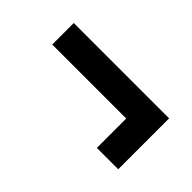

<svg xmlns="http://www.w3.org/2000/svg" viewBox="-26 -530 712 712"><g transform="rotate(45 330.0 -173.5)"><path d="M468 -40H580V-307H80V-194H468Z"/></g></svg>

Font: Mluvka
Style: Bold
Weight: 700
Designer: Modified by Jiří Krblich, Original typeface by Gumpita Rahayu
Foundry: Gumpita Rahayu & Jiří Krblich
Version: Version 2.000;Glyphs 3.1.1 (3134)